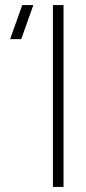

<svg xmlns="http://www.w3.org/2000/svg" viewBox="-20 -740 342 760"><path d="M189.5 0V-720H231.5V0ZM64 -585H20L68 -720H112Z"/></svg>

Font: Manrope
Style: Regular
Weight: 400
Designer: Mikhail Sharanda
Foundry: Mikhail Sharanda
Version: Version 4.503